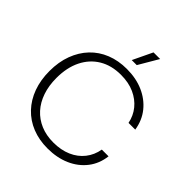

<svg xmlns="http://www.w3.org/2000/svg" viewBox="-250 -1100 1271 1271"><g transform="rotate(45 385.5 -465.0)"><path d="M404 8Q325 8 260 -18Q195 -44 148 -93.5Q101 -143 76 -211.5Q51 -280 51 -364Q51 -449 76.5 -517.5Q102 -586 148.5 -635Q195 -684 260 -710Q325 -736 404 -736Q491 -736 559 -706Q627 -676 671 -621.5Q715 -567 727 -491H664Q653 -547 618.5 -589.5Q584 -632 530 -656.5Q476 -681 404 -681Q315 -681 250.5 -642Q186 -603 151 -532Q116 -461 116 -364Q116 -292 136 -233.5Q156 -175 193.5 -133.5Q231 -92 284 -69.5Q337 -47 404 -47Q475 -47 530 -71Q585 -95 619.5 -139Q654 -183 664 -241H727Q718 -165 674.5 -109Q631 -53 561.5 -22.5Q492 8 404 8ZM385 -800 451 -938H513L432 -800Z"/></g></svg>

Font: Mona Sans Light
Style: Regular
Weight: 300
Designer: Deni Anggara
Foundry: GitHub
Version: Version 2.000